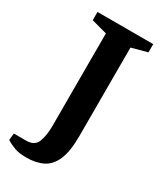

<svg xmlns="http://www.w3.org/2000/svg" viewBox="-223 -685 767 907"><g transform="rotate(30 160.5 -232.0)"><path d="M81 150Q41 150 14.5 140Q-12 130 -30 118L-26 81H42Q87 81 100.5 46Q114 11 114 -41V-546L29 -569V-614H333V-569L248 -546V-63Q248 20 228 66.5Q208 113 170.5 131.5Q133 150 81 150Z"/></g></svg>

Font: Manuale
Style: Bold
Weight: 700
Version: Version 1.002